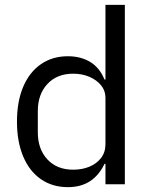

<svg xmlns="http://www.w3.org/2000/svg" viewBox="-20 -760 620 792"><path d="M415 0V-84H411Q388 -36 350.5 -12Q313 12 260 12Q196 12 148.5 -21Q101 -54 75.5 -115Q50 -176 50 -258Q50 -341 75.5 -401.5Q101 -462 148.5 -495Q196 -528 260 -528Q313 -528 352 -504.5Q391 -481 411 -432H415V-740H495V0ZM282 -60Q319 -60 349 -72.5Q379 -85 397 -108.5Q415 -132 415 -165V-357Q415 -386 397 -408Q379 -430 349 -443Q319 -456 282 -456Q215 -456 175.5 -413.5Q136 -371 136 -302V-214Q136 -145 175.5 -102.5Q215 -60 282 -60Z"/></svg>

Font: IBM Plex Sans
Style: Regular
Weight: 400
Designer: Mike Abbink, Paul van der Laan, Pieter van Rosmalen
Foundry: Bold Monday
Version: Version 3.201